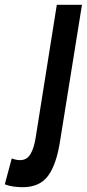

<svg xmlns="http://www.w3.org/2000/svg" viewBox="-151 -561 362 801"><path d="M191 -541 100 25Q85 124 50 172Q15 220 -57 220Q-73 220 -93 217.5Q-113 215 -131 208L-102 100Q-91 104 -83 105.5Q-75 107 -67 107Q-39 107 -24 82Q-9 57 -2 12L86 -541Z"/></svg>

Font: Georama Condensed SemiBold
Style: Italic
Weight: 600
Width: 3
Italic angle: -9°
Designer: Jean-Baptiste Levee
Foundry: Production Type
Version: Version 1.000